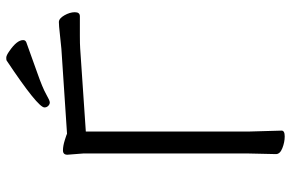

<svg xmlns="http://www.w3.org/2000/svg" viewBox="-178 -742 929 613"><g transform="rotate(-90 286.5 -435.5)"><path d="M458 -816Q409 -798 360.5 -781Q312 -764 292 -752.5Q272 -741 266 -741Q260 -741 255 -746Q250 -751 250 -758Q250 -779 400 -879Q402 -880 409 -880Q416 -880 430 -870Q465 -846 465 -826Q465 -819 458 -816ZM101 -19 103 -108V-634L99 -685Q99 -699 113 -699Q127 -699 146 -693Q165 -687 166 -686L437 -704Q460 -706 485.5 -709Q511 -712 522.5 -712Q534 -712 544 -694.5Q554 -677 554 -661Q554 -645 541 -645H479Q452 -645 438 -644L173 -626V-107L176 -1Q176 9 157.5 9Q139 9 120 1.5Q101 -6 101 -19Z"/></g></svg>

Font: ToneOZ-Pinyin-WenKai-Regular
Style: Regular
Weight: 400
Designer: Fontworks Inc.
Foundry: ToneOZ
Version: Version 0.240331